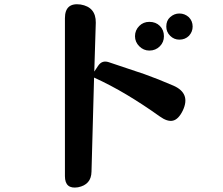

<svg xmlns="http://www.w3.org/2000/svg" viewBox="-20 -823 1040 896"><path d="M283 -738Q283 -812 356 -802Q428 -790 427 -717L420 -489L438 -516Q456 -543 487 -533Q529 -519 570.5 -505Q612 -491 654 -477Q716 -455 790 -423Q871 -387 833 -307Q813 -266 787 -260Q761 -254 725 -280Q648 -335 572 -380.5Q496 -426 419 -461L407 -22Q406 39 344 51Q283 61 283 -1ZM677 -587Q650 -587 630 -607Q610 -627 610 -654Q610 -682 630 -702Q649 -721 677 -721Q707 -721 726 -702Q745 -683 745 -654Q745 -626 726 -607Q706 -587 677 -587ZM817 -638Q792 -638 774 -656Q756 -674 756 -699Q756 -727 774 -743Q793 -760 817 -760Q842 -760 861 -743Q879 -725 879 -699Q879 -675 862 -656Q844 -638 817 -638Z"/></svg>

Font: MaokenZhuyuanTi
Style: Regular
Weight: 400
Designer: Fontworks Inc & LongZhuTi team: ZERO子、时光羊、荆南、频凡、刘鹏、Little White Dog、帆影Magmeta、奈白不弍、白日月球、ChaoTawei、雨三（排名不分先后）
Version: Version 1.000; 20230222